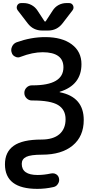

<svg xmlns="http://www.w3.org/2000/svg" viewBox="-20 -1001 594 1228"><path d="M244.1 -108.4Q320.3 -108.4 359.9 -142.6Q399.4 -176.8 399.4 -238.3Q399.4 -299.8 351.6 -329.1Q303.7 -358.4 188.5 -358.4H183.6Q164.1 -358.4 149.9 -372.6Q135.7 -386.7 135.7 -406.7Q135.7 -426.8 149.9 -440.9Q164.1 -455.1 183.6 -455.1H188.5Q385.7 -455.1 385.7 -570.3Q385.7 -666 253.9 -667Q188.5 -667 112.3 -637.7Q103.5 -633.8 95.7 -633.8Q85.9 -633.8 77.1 -638.7Q59.6 -646.5 54.7 -665Q51.8 -672.9 51.8 -680.7Q51.8 -692.4 57.6 -704.1Q66.4 -722.7 85.9 -730.5Q178.7 -763.7 268.6 -763.7Q377 -763.7 439 -717.3Q501 -670.9 501 -590.8Q501 -457 362.3 -414.1Q361.3 -414.1 361.3 -412.6Q361.3 -411.1 362.3 -411.1Q515.6 -380.9 515.6 -233.4Q515.6 -128.9 444.8 -70.3Q374 -11.7 249 -11.7Q175.8 -11.7 147.5 2.4Q119.1 16.6 119.1 46.9Q119.1 118.2 220.7 118.2Q261.7 118.2 306.6 108.4Q312.5 107.4 317.4 107.4Q329.1 107.4 338.9 113.3Q354.5 123 357.4 140.6Q358.4 144.5 358.4 149.4Q358.4 163.1 350.6 174.8Q340.8 191.4 322.3 195.3Q270.5 207 218.8 207Q11.7 207 11.7 49.8Q11.7 -29.3 67.9 -68.8Q124 -108.4 244.1 -108.4ZM264.6 -865.2Q265.6 -863.3 268.6 -863.3Q271.5 -863.3 272.5 -865.2L316.4 -932.6Q331.1 -956.1 354.5 -968.8Q377.9 -981.4 405.3 -981.4H421.9Q439.5 -981.4 447.3 -965.8Q450.2 -959 450.2 -952.1Q450.2 -943.4 444.3 -935.5L379.9 -851.6Q344.7 -805.7 287.1 -805.7H250Q192.4 -805.7 157.2 -851.6L92.8 -935.5Q86.9 -943.4 86.9 -952.1Q86.9 -959 89.8 -965.8Q97.7 -981.4 115.2 -981.4H130.9Q158.2 -981.4 181.6 -968.8Q205.1 -956.1 219.7 -933.6Z"/></svg>

Font: Gen Jyuu Gothic P Medium
Style: Regular
Weight: 500
Designer: [Source Han Sans]
Ryoko NISHIZUKA  (kana & ideographs); Paul D. Hunt (Latin, Greek & Cyrillic); Wenlong ZHANG  (bopomofo
Version: Version 1.002.20150607